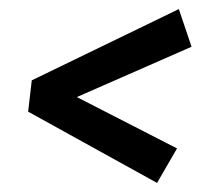

<svg xmlns="http://www.w3.org/2000/svg" viewBox="-20 -455 470 423"><path d="M326 -52 42 -209 50 -278 374 -435 402 -352 133 -234 132 -250 370 -128Z"/></svg>

Font: Rasa
Style: Bold Italic
Weight: 700
Italic angle: -7.10001°
Designer: Anna Giedrys (Yrsa+Rasa design), David Brezina (Yrsa art-direction, Rasa art-direction, design)
Foundry: Rosetta Type Foundry
Version: Version 2.004